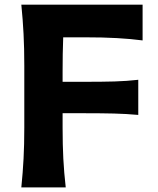

<svg xmlns="http://www.w3.org/2000/svg" viewBox="-20 -809 681 829"><path d="M72.1 0H263.8Q256.5 -63.9 253.4 -123.8Q250.3 -183.8 250.3 -257.9V-320.1H348.8Q419.8 -320.1 472.4 -318.8Q525 -317.5 577 -312.8V-464.5Q527.7 -458.9 475.1 -457.3Q422.5 -455.8 349.5 -455.8H250.3V-498.4Q250.3 -539.5 250.9 -575.9Q251.5 -612.3 252.9 -647.9H345.7Q425.8 -647.9 484.9 -644.5Q544 -641.2 595.7 -634.5V-788.8H72.1Q78.6 -723.6 81.7 -662.4Q84.9 -601.3 84.9 -525.1V-257.9Q84.9 -183.8 81.7 -123.8Q78.6 -63.9 72.1 0Z"/></svg>

Font: Pinar-VF
Style: Regular
Weight: 300
Designer: Amin Abedi
Version: Version 3.0